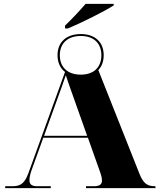

<svg xmlns="http://www.w3.org/2000/svg" viewBox="-20 -978 828 998"><path d="M318 -845V-830H333C403 -859 529 -922 571 -950V-958H425C394 -922 351 -876 318 -845ZM7 0H244V-10H174C146 -10 133 -19 133 -42C133 -58 138 -78 149 -107L205 -262H437L498 -90C506 -69 510 -52 510 -40C510 -18 496 -10 467 -10H427V0H788V-10H786C744 -10 724 -26 704 -77L491 -614C509 -632 519 -659 519 -691C519 -759 474 -801 400 -801C325 -801 279 -759 279 -691C279 -653 293 -623 318 -604L128 -79C109 -27 89 -10 45 -10H7ZM400 -590C332 -590 291 -628 291 -691C291 -753 332 -791 400 -791C467 -791 507 -753 507 -691C507 -628 467 -590 400 -590ZM209 -272 287 -488C299 -521 311 -554 322 -587C333 -554 344 -522 356 -489L433 -272Z"/></svg>

Font: Noto Serif Display Black
Style: Regular
Weight: 900
Designer: Monotype Design Team
Foundry: Monotype Imaging Inc.
Version: Version 2.009